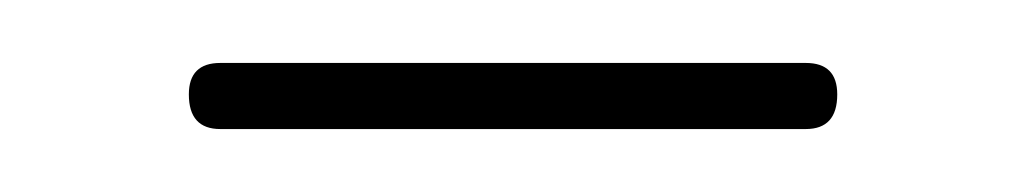

<svg xmlns="http://www.w3.org/2000/svg" viewBox="-20 -320 326 61"><path d="M50 -279Q40 -279 40 -290Q40 -300 50 -300H236Q246 -300 246 -290Q246 -279 236 -279Z"/></svg>

Font: Zen Loop
Style: Regular
Weight: 400
Designer: Yoshimichi Ohira
Foundry: A-1 Corp ZenFonts
Version: Version 1.000; ttfautohint (v1.8.3)